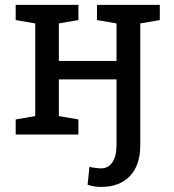

<svg xmlns="http://www.w3.org/2000/svg" viewBox="-20 -548 708 782"><path d="M391.6 213.4Q376.5 213.4 363.5 211.2Q350.6 209 336.9 204.6L344.2 131.3Q350.6 133.8 366.9 135.7Q383.3 137.7 391.6 137.7Q421.4 137.7 438 112.5Q454.6 87.4 454.6 43.5V-224.6H219.7V-75.2L299.3 -61.5V0H43.9V-61.5L123.5 -75.2V-452.6L43.9 -466.3V-528.3H219.7H299.3V-466.3L219.7 -452.6V-299.8H454.6V-452.6L375 -466.3V-528.3H454.6H630.9V-466.3L551.3 -452.6V43.5Q551.3 125 509 169.2Q466.8 213.4 391.6 213.4Z"/></svg>

Font: Roboto Slab LO
Style: Regular
Weight: 400
Designer: Google
Version: Version 2.000